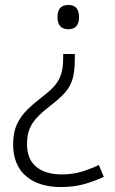

<svg xmlns="http://www.w3.org/2000/svg" viewBox="-20 -563 464 775"><path d="M282 -325Q282 -282 275 -252Q268 -222 249.5 -198Q231 -174 198 -148Q160 -119 136 -95.5Q112 -72 100.5 -45.5Q89 -19 89 18Q89 80 126.5 110.5Q164 141 229 141Q272 141 307.5 130.5Q343 120 379 103L399 151Q357 170 316.5 181Q276 192 226 192Q136 192 84.5 147.5Q33 103 33 19Q33 -28 48.5 -61.5Q64 -95 92 -122Q120 -149 158 -178Q188 -201 204.5 -222Q221 -243 228 -268Q235 -293 235 -330V-345H282ZM299 -494Q299 -445 256 -445Q212 -445 212 -494Q212 -543 256 -543Q299 -543 299 -494Z"/></svg>

Font: Noto Sans Lao Light
Style: Regular
Weight: 300
Designer: Monotype Design Team
Foundry: Monotype Imaging Inc.
Version: Version 2.003; ttfautohint (v1.8.4.7-5d5b)